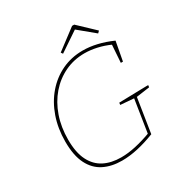

<svg xmlns="http://www.w3.org/2000/svg" viewBox="-195 -1015 1127 1174"><g transform="rotate(-30 369.0 -427.5)"><path d="M331 6Q258 6 203 -21.5Q148 -49 117.5 -109.5Q87 -170 87 -268Q87 -361 114.5 -439.5Q142 -518 192 -576Q242 -634 309.5 -666Q377 -698 457 -698Q505 -698 556.5 -686Q608 -674 662 -650L637 -516H622L631 -646L636 -637Q590 -658 544.5 -668Q499 -678 458 -678Q383 -678 319 -647.5Q255 -617 207.5 -562Q160 -507 134 -432.5Q108 -358 108 -270Q108 -179 136.5 -122.5Q165 -66 216 -40Q267 -14 336 -14Q385 -14 439 -26Q493 -38 553 -60L547 -51L585 -294L591 -287L490 -295L492 -310L699 -315L697 -300L597 -286L604 -294L565 -45Q501 -20 442.5 -7Q384 6 331 6ZM344 -741 335 -754 477 -861H492L605 -754L592 -741L477 -836H485Z"/></g></svg>

Font: Bitter Thin Thin
Style: Italic
Weight: 250
Italic angle: -9°
Version: Version 2.002